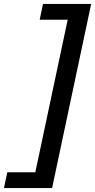

<svg xmlns="http://www.w3.org/2000/svg" viewBox="-65 -731 482 973"><path d="M97 222 295 -711H397L199 222ZM-45 222 -28 142H159V222ZM136 -631 153 -711H330V-631Z"/></svg>

Font: Ysabeau Infant
Style: Bold Italic
Weight: 700
Italic angle: -12°
Designer: Christian Thalmann (Catharsis Fonts)
Version: Version 2.001;gftools[0.9.30]; featfreeze: ss01,ss02,lnum